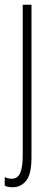

<svg xmlns="http://www.w3.org/2000/svg" viewBox="-24 -549 228 811"><path d="M29 242Q18 242 9.5 240Q1 238 -4 235V199Q10 206 25 206Q51 206 61.5 181Q72 156 72 109V-529H109V116Q109 187 86.5 214.5Q64 242 29 242Z"/></svg>

Font: Noto Sans Gujarati ExtraCondensed ExtraLight
Style: Regular
Weight: 200
Width: 2
Designer: Jelle Bosma - Monotype Design Team, Universal Thirst
Foundry: Monotype Imaging Inc.
Version: Version 2.106; ttfautohint (v1.8.4.7-5d5b)